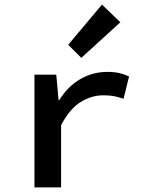

<svg xmlns="http://www.w3.org/2000/svg" viewBox="-20 -816 640 836"><path d="M130 0V-491H225L235 -380H238Q275 -440 329.5 -471.5Q384 -503 447 -503Q477 -503 499 -498Q521 -493 542 -483L518 -386Q494 -394 475.5 -397.5Q457 -401 429 -401Q379 -401 331.5 -372Q284 -343 246 -271V0ZM334 -564 277 -621 424 -796 504 -719Z"/></svg>

Font: Source Code Pro ExtraLight SemiBold
Style: Regular
Weight: 600
Monospace: yes
Version: Version 1.018;hotconv 1.0.116;makeotfexe 2.5.65601